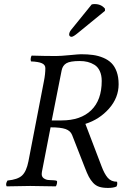

<svg xmlns="http://www.w3.org/2000/svg" viewBox="-20 -923 609 953"><path d="M286.1 -574.2 236.8 -325.2H285.2Q380.4 -325.2 432.6 -375.7Q484.9 -426.3 484.9 -521Q484.9 -549.8 475.3 -570.3Q465.8 -590.8 449.2 -601.1Q432.6 -611.3 414.8 -615.7Q397 -620.1 376 -620.1Q328.1 -620.1 309.6 -609.1Q291 -598.1 286.1 -574.2ZM231 -291 188 -69.8Q187 -65.9 187 -59.1Q187 -44.9 197.8 -37.6Q208.5 -30.3 221.4 -29.5Q234.4 -28.8 247.1 -28.1Q259.8 -27.3 262.2 -24.9Q264.6 -21.5 262.5 -11.5Q260.3 -1.5 256.8 2Q163.1 0 129.9 0Q99.1 0 13.2 2Q5.9 -8.3 17.1 -26.9Q67.9 -31.7 89.6 -52Q111.3 -72.3 121.1 -122.1L198.2 -521Q205.1 -555.7 205.1 -585Q205.1 -601.1 188.2 -608.9Q171.4 -616.7 133.8 -618.2Q130.9 -626.5 132.8 -635.5Q134.8 -644.5 137.2 -647Q203.6 -645 251 -645H259.8Q280.8 -645 326.2 -649.4Q371.6 -653.8 381.8 -653.8Q415.5 -653.8 441.9 -650.1Q468.3 -646.5 492.7 -636.2Q517.1 -626 533.4 -609.6Q549.8 -593.3 559.3 -566.7Q568.8 -540 568.8 -504.9Q568.8 -438 521.2 -384Q473.6 -330.1 403.8 -308.1L483.9 -98.1Q498 -60.1 514.9 -40.5Q531.7 -21 561 -21Q564 -7.3 558.1 2.9Q542.5 9.8 516.1 9.8Q490.2 9.8 472.7 4.2Q455.1 -1.5 442.1 -15.6Q429.2 -29.8 420.7 -46.1Q412.1 -62.5 400.9 -91.8L337.9 -252.9Q329.6 -273.9 305.4 -282.5Q281.2 -291 231 -291ZM333 -774.9 435.1 -900.9Q440.9 -902.8 450.2 -902.8Q482.4 -902.8 501 -879.9V-869.1L367.2 -759.8Q343.8 -740.2 335 -740.2Q330.1 -740.2 326.7 -743.4Q323.2 -746.6 323.2 -751Q323.2 -762.7 333 -774.9Z"/></svg>

Font: Common Serif
Style: Italic
Weight: 400
Italic angle: -12°
Designer: Philipp H. Poll, Khaled Hosny
Foundry: Stefan Peev, Context Ltd.
Version: Version 1.026